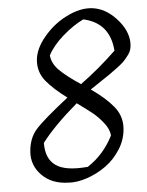

<svg xmlns="http://www.w3.org/2000/svg" viewBox="-53 -785 638 833"><g transform="rotate(-5 266.0 -369.0)"><path d="M532 -575Q532 -546 518 -527Q504 -508 494.5 -498.5Q485 -489 465 -474Q445 -459 431.5 -449.5Q418 -440 389 -421Q360 -402 343 -390Q405 -347 438.5 -306Q472 -265 470 -214.5Q468 -164 441 -121Q414 -78 375.5 -50.5Q337 -23 292.5 -8Q248 7 210 4Q139 2 96.5 -41Q54 -84 58 -143Q62 -202 95 -239.5Q128 -277 239 -364Q181 -407 149.5 -445.5Q118 -484 121 -534.5Q124 -585 167 -636.5Q210 -688 266 -716Q392 -780 481 -686Q532 -632 532 -575ZM413 -184Q411 -211 388.5 -239.5Q366 -268 343.5 -286Q321 -304 277 -336Q174 -248 120 -177Q119 -108 161.5 -78Q204 -48 301 -57Q373 -104 413 -184ZM303 -417Q383 -475 460 -549Q451 -671 337 -696Q293 -675 247 -635Q201 -595 179 -553Q182 -517 213 -486.5Q244 -456 303 -417Z"/></g></svg>

Font: Tillana
Style: Regular
Weight: 400
Designer: Lipi Raval (Devanagari, Latin), Jonny Pinhorn (Latin)
Foundry: Indian Type Foundry
Version: Version 2.003;PS 1.0;hotconv 1.0.79;makeotf.lib2.5.61930; tt